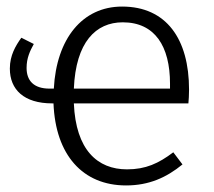

<svg xmlns="http://www.w3.org/2000/svg" viewBox="-20 -554 653 585"><path d="M556 -281C556 -435 487 -534 352 -534C231 -534 152 -436 144 -284H131C82 -284 61 -309 61 -347C61 -377 71 -398 83 -420L45 -439C28 -415 10 -386 10 -345C10 -281 53 -239 139 -239H143C149 -82 232 11 364 11C434 11 487 -13 536 -53L508 -90C463 -56 424 -38 367 -38C277 -38 211 -97 205 -239H554C555 -249 556 -265 556 -281ZM498 -284H205C211 -426 272 -486 354 -486C452 -486 498 -413 498 -299Z"/></svg>

Font: FiraGO Light
Style: Regular
Weight: 300
Designer: bBox Type
Foundry: bBox Type GmbH
Version: Version 1.001;PS 001.001;hotconv 1.0.88;makeotf.lib2.5.64775